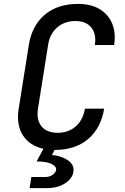

<svg xmlns="http://www.w3.org/2000/svg" viewBox="-20 -760 640 986"><path d="M132 206 141 149H213Q235 149 250.5 137.5Q266 126 268 113Q271 95 245 82Q219 69 168 69L203 4Q131 -12 97 -66Q63 -120 76 -202L128 -529Q144 -629 210 -684.5Q276 -740 381 -740Q446 -740 491 -713.5Q536 -687 556 -639Q576 -591 566 -529H467Q476 -585 449 -618.5Q422 -652 367 -652Q311 -652 273 -618.5Q235 -585 227 -529L175 -202Q166 -145 193 -111.5Q220 -78 276 -78Q332 -78 369.5 -111.5Q407 -145 416 -202H515Q498 -101 432 -45.5Q366 10 262 10Q261 10 260 10L247 36Q274 38 301 48.5Q328 59 344.5 77Q361 95 357 122Q352 157 314 181.5Q276 206 221 206Z"/></svg>

Font: JetBrains Mono NL Medium
Style: Italic
Weight: 500
Italic angle: -9°
Monospace: yes
Designer: Philipp Nurullin, Konstantin Bulenkov
Foundry: JetBrains
Version: Version 2.305; ttfautohint (v1.8.4.7-5d5b)